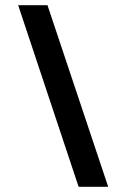

<svg xmlns="http://www.w3.org/2000/svg" viewBox="-20 -720 487 740"><path d="M163 -700 397 0H283L50 -700Z"/></svg>

Font: Edgecutting Lite Sharp
Style: Medium
Weight: 500
Designer: RandomMaerks (Nguyen Gia Bao)
Version: Version 1.0